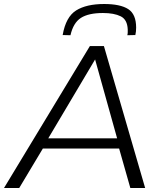

<svg xmlns="http://www.w3.org/2000/svg" viewBox="-51 -939 802 959"><path d="M-31 0 398 -709H468L674 0H600L544 -197H163L45 0ZM190 -248H534L424 -642ZM469 -919Q550 -919 589.5 -893.5Q629 -868 629 -801Q629 -781 625 -764L585 -763Q587 -771 587 -778Q587 -785 587 -792Q585 -841 552 -857.5Q519 -874 463 -874Q391 -874 353 -849.5Q315 -825 301 -763L262 -764Q278 -855 329.5 -887Q381 -919 469 -919Z"/></svg>

Font: Georama Expanded Light
Style: Italic
Weight: 300
Width: 7
Italic angle: -9°
Designer: Jean-Baptiste Levee
Foundry: Production Type
Version: Version 1.000